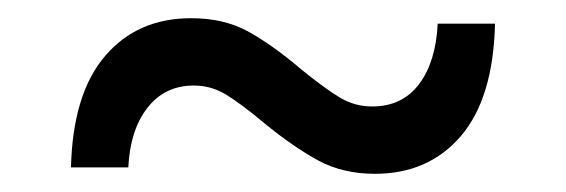

<svg xmlns="http://www.w3.org/2000/svg" viewBox="-20 -456 622 211"><path d="M330 -279.5C348 -269.8 368.7 -265 392 -265C431.3 -265 462.8 -278.8 486.5 -306.5C510.2 -334.2 522.7 -375.3 524 -430H461C459.7 -402 452.8 -379.8 440.5 -363.5C428.2 -347.2 411 -339 389 -339C376.3 -339 364.7 -342.2 354 -348.5C343.3 -354.8 329.3 -365 312 -379C290 -397.7 270.2 -411.8 252.5 -421.5C234.8 -431.2 214 -436 190 -436C150.7 -436 119.2 -422.2 95.5 -394.5C71.8 -366.8 59.3 -326 58 -272H121C122.3 -299.3 129.3 -321.2 142 -337.5C154.7 -353.8 171.7 -362 193 -362C205.7 -362 217.5 -358.7 228.5 -352C239.5 -345.3 253.3 -335 270 -321C292 -303 312 -289.2 330 -279.5Z"/></svg>

Font: Rookery
Style: Regular
Weight: 400
Designer: Ryan Kimball / Julieta Ulanovsky
Foundry: Motorola Mobility LLC.
Version: Version 1.0